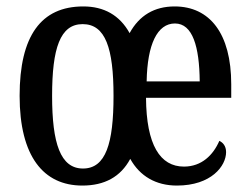

<svg xmlns="http://www.w3.org/2000/svg" viewBox="-20 -567 776 597"><path d="M236 10C305 10 355 -17 385 -73C415 -19 465 10 530 10C637 10 683 -51 683 -94C683 -113 673 -124 662 -129C643 -85 607 -49 552 -49C478 -49 435 -116 434 -263H699V-305C699 -463 632 -547 523 -547C460 -547 413 -519 383 -464C352 -520 303 -547 239 -547C108 -547 41 -456 41 -269C41 -81 115 10 236 10ZM601 -314H436C438 -429 469 -494 524 -494C579 -494 600 -422 601 -314ZM238 -43C168 -43 142 -121 142 -269C142 -417 167 -492 237 -492C308 -492 333 -417 333 -269C333 -121 309 -43 238 -43Z"/></svg>

Font: Noto Serif Sinhala ExtraCondensed Medium
Style: Regular
Weight: 500
Width: 2
Designer: Jelle Bosma - Monotype Design Team
Foundry: Monotype Imaging Inc.
Version: Version 2.007